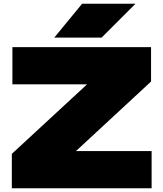

<svg xmlns="http://www.w3.org/2000/svg" viewBox="-20 -1002 870 1022"><path d="M43 0V-183L492 -598L686 -553H46V-751H784V-568L336 -153L170 -198H787V0ZM417 -982H701L521 -802H269Z"/></svg>

Font: Unbounded Black
Style: Regular
Weight: 900
Designer: Luke Prowse, Jean-Baptiste Morizot, Fátima Lázaro, Florian Runge
Foundry: NaN
Version: Version 1.701;gftools[0.9.28.dev5+ged2979d]